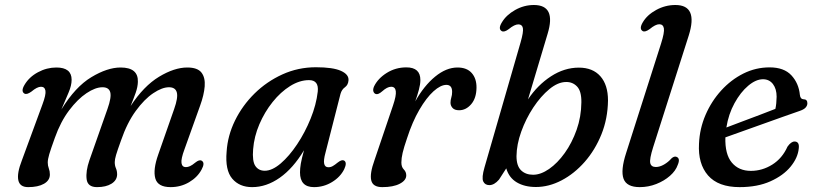

<svg xmlns="http://www.w3.org/2000/svg" viewBox="-20 -738 3269 768"><path d="M337.5 -96.5 410 -302.5Q426.5 -349 421 -369Q415.5 -389 390 -389Q361.5 -389 326 -365.2Q290.5 -341.5 256.5 -296.5Q222.5 -251.5 199.5 -187Q183 -141.5 177 -121Q171 -100.5 171 -88Q171 -75.5 175.2 -64.5Q179.5 -53.5 179.5 -40Q179.5 -16.5 156 -3Q132.5 10.5 92.5 10.5Q59 10.5 53.2 -17.5Q47.5 -45.5 67.5 -96.5L149.5 -319.5Q164.5 -359.5 161.8 -375.2Q159 -391 144 -391Q128.5 -391 105.5 -371.5Q87.5 -358.5 78 -363.5Q62.5 -372.5 78 -398.5Q96.5 -430 131.8 -449Q167 -468 205.5 -468Q266.5 -468 266.5 -419Q266.5 -396 254.2 -367.5Q242 -339 225.5 -300Q281 -390.5 345.2 -429.2Q409.5 -468 462.5 -468Q533.5 -468 531.5 -410.5Q531 -390.5 522.8 -367Q514.5 -343.5 502.5 -314Q555 -394 616.2 -431Q677.5 -468 729 -468Q770 -468 785.8 -447.8Q801.5 -427.5 798.8 -392.8Q796 -358 780.5 -315.5L718 -141Q703.5 -102 706 -85.8Q708.5 -69.5 723.5 -69.5Q731.5 -69.5 740.2 -73.5Q749 -77.5 761 -87.5Q777.5 -101 787 -95Q801 -86.5 786.5 -60Q770 -29 736.5 -9.2Q703 10.5 662.5 10.5Q611 10.5 601.2 -24.5Q591.5 -59.5 613 -120L676.5 -301.5Q693 -348 687.2 -368.5Q681.5 -389 656 -389Q628.5 -389 593 -365.2Q557.5 -341.5 523 -294.2Q488.5 -247 464 -176Q449.5 -136 444.2 -118Q439 -100 439 -89.5Q439 -75.5 443.8 -64.8Q448.5 -54 448.5 -40Q448 -17 426 -3.2Q404 10.5 368 10.5Q330.5 10.5 326.5 -21.2Q322.5 -53 337.5 -96.5Z M1282 -127.5Q1273.5 -96.5 1276.8 -82.8Q1280 -69 1293.5 -69Q1303 -69 1311.2 -73.8Q1319.5 -78.5 1331 -88Q1347 -100.5 1356 -96Q1369.5 -88.5 1357 -61.5Q1341.5 -30 1308.2 -9.8Q1275 10.5 1236 10.5Q1180 10.5 1180 -48.5Q1180 -64 1183.2 -83.2Q1186.5 -102.5 1196 -137Q1152.5 -64.5 1099 -27Q1045.5 10.5 988.5 10.5Q937.5 10.5 908.8 -23.5Q880 -57.5 886.5 -131.5Q890.5 -195.5 920 -255.8Q949.5 -316 998.2 -364Q1047 -412 1109.8 -440.5Q1172.5 -469 1243.5 -469Q1312 -469 1344 -454.5Q1376 -440 1374 -416.5Q1372.5 -398 1359.8 -389Q1347 -380 1342 -362.5ZM992.5 -141Q988.5 -93 1001.5 -74Q1014.5 -55 1039 -55Q1068.5 -55 1102.8 -84.2Q1137 -113.5 1168.5 -160.8Q1200 -208 1222.5 -263.5Q1245 -319 1251 -371.5Q1256 -417.5 1216 -417.5Q1178.5 -417.5 1140.5 -393.8Q1102.5 -370 1070.5 -330Q1038.5 -290 1017.5 -241Q996.5 -192 992.5 -141Z M1483 -362Q1476 -364.5 1473.5 -372.5Q1471 -380.5 1476.5 -393Q1492 -424.5 1527.2 -446.5Q1562.5 -468.5 1605.5 -468.5Q1661.5 -468.5 1661.5 -418Q1661.5 -401 1655.5 -378.8Q1649.5 -356.5 1641 -332.5Q1676 -395 1720.5 -431.5Q1765 -468 1810 -468Q1847.5 -468 1867 -445.8Q1886.5 -423.5 1886 -387Q1885.5 -345.5 1864.8 -321.2Q1844 -297 1816.5 -297Q1798.5 -297 1790.2 -306.2Q1782 -315.5 1782 -327Q1782 -337.5 1785.2 -347.8Q1788.5 -358 1788.5 -370.5Q1788.5 -398.5 1765.5 -398.5Q1742.5 -398.5 1714 -372.8Q1685.5 -347 1657.5 -299Q1629.5 -251 1608 -184.5Q1595.5 -148 1590.5 -126.5Q1585.5 -105 1585.5 -88Q1585.5 -70 1595.2 -60.2Q1605 -50.5 1605 -36.5Q1605 -16.5 1579 -3Q1553 10.5 1509 10.5Q1471.5 10.5 1465 -16.5Q1458.5 -43.5 1478 -97.5L1552 -316Q1565.5 -355.5 1563.2 -373.2Q1561 -391 1544.5 -391Q1529 -391 1508.5 -372.5Q1492.5 -358.5 1483 -362Z M2062.5 -569Q2074.5 -611 2071.5 -625.8Q2068.5 -640.5 2053.5 -640.5Q2038 -640.5 2015 -621.5Q1997 -608 1987 -613.5Q1971.5 -622.5 1987.5 -648.5Q2005 -678 2040.5 -698Q2076 -718 2115.5 -718Q2205.5 -718 2170.5 -603L2092 -340.5Q2130.5 -398 2184 -432.8Q2237.5 -467.5 2295.5 -467.5Q2351 -467.5 2381.5 -433Q2412 -398.5 2412 -336Q2411 -263.5 2385.8 -200.8Q2360.5 -138 2318.8 -90.5Q2277 -43 2226.2 -16.5Q2175.5 10 2123.5 10Q2078.5 10 2047.2 -8.5Q2016 -27 2005 -64.5L1976 -19.5Q1957 2.5 1937.5 2.5Q1920 2.5 1913 -12.2Q1906 -27 1918 -68.5ZM2244.5 -410Q2212 -410 2177.5 -381.5Q2143 -353 2113.2 -308Q2083.5 -263 2065 -211.5Q2046.5 -160 2046 -113.5Q2046 -74.5 2064.2 -56.8Q2082.5 -39 2112.5 -39Q2143 -39 2176.5 -62.2Q2210 -85.5 2239 -126Q2268 -166.5 2286.5 -218.8Q2305 -271 2305.5 -329Q2306 -373.5 2288.2 -392Q2270.5 -410.5 2244.5 -410Z M2735 -596 2592.5 -149Q2577.5 -101.5 2581 -85.8Q2584.5 -70 2603.5 -70Q2619 -70 2636 -79.8Q2653 -89.5 2666 -104.5Q2677 -114.5 2686.5 -110.5Q2702 -104 2691 -78.5Q2683 -55 2660 -34.8Q2637 -14.5 2605.2 -2Q2573.5 10.5 2539 10.5Q2486.5 10.5 2474.2 -23Q2462 -56.5 2484.5 -126L2624 -563Q2638.5 -608.5 2635.5 -624.8Q2632.5 -641 2617 -641Q2602 -641 2578.5 -621.5Q2560.5 -608.5 2551 -613.5Q2535.5 -622.5 2551 -648.5Q2568.5 -678.5 2604.8 -698.2Q2641 -718 2681.5 -718Q2773.5 -718 2735 -596Z M3175 -144Q3171.5 -107 3142.5 -71.5Q3113.5 -36 3061.8 -12.8Q3010 10.5 2938.5 10.5Q2853 10.5 2812.2 -36.2Q2771.5 -83 2776 -163Q2778.5 -223.5 2802.2 -278.5Q2826 -333.5 2865 -376.2Q2904 -419 2953.5 -443.8Q3003 -468.5 3058.5 -468.5Q3116 -468.5 3145.5 -436.8Q3175 -405 3179.5 -358.5Q3181.5 -341.5 3193.5 -341Q3209.5 -341 3209.5 -325Q3209.5 -315.5 3202.2 -307.5Q3195 -299.5 3176.5 -293.5Q3150 -284.5 3111.8 -270.8Q3073.5 -257 3031.2 -242Q2989 -227 2949.5 -212.8Q2910 -198.5 2881.5 -188.5Q2879.5 -121 2907.2 -87.8Q2935 -54.5 2983.5 -54.5Q3029 -54.5 3069 -79.5Q3109 -104.5 3130 -151.5Q3144.5 -172 3158.5 -172Q3178.5 -171.5 3175 -144ZM3032 -421Q3003.5 -421 2972.8 -395Q2942 -369 2918 -325.2Q2894 -281.5 2885.5 -228Q2913 -238.5 2948.2 -251.8Q2983.5 -265 3018.5 -278.2Q3053.5 -291.5 3081.5 -302.5Q3086 -322 3086.5 -351Q3086.5 -382.5 3071.8 -401.8Q3057 -421 3032 -421Z"/></svg>

Font: Fraunces 9pt S050
Style: Italic
Weight: 400
Italic angle: -16°
Version: Version 1.000; ttfautohint (v1.8.3)